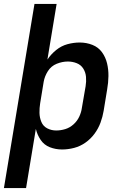

<svg xmlns="http://www.w3.org/2000/svg" viewBox="-40 -755 636 980"><path d="M-20 205H93L143 -97Q150 -67 167.5 -41Q185 -15 214.5 -3.5Q244 8 277 8Q307 8 338 0Q369 -8 396 -27Q423 -46 442.5 -72.5Q462 -99 473 -129Q484 -159 489 -189L507 -299Q513 -333 513.5 -366.5Q514 -400 506.5 -431.5Q499 -463 480.5 -488.5Q462 -514 431.5 -526Q401 -538 367 -538Q336 -538 304.5 -529.5Q273 -521 246.5 -499.5Q220 -478 202 -451L249 -735H136ZM247 -89Q222 -89 201 -100Q180 -111 171 -133Q162 -155 161.5 -179Q161 -203 165 -228L183 -338Q188 -366 204.5 -392Q221 -418 249.5 -429.5Q278 -441 306 -441Q330 -441 351.5 -432.5Q373 -424 385 -405Q397 -386 399 -362.5Q401 -339 397 -315L378 -205Q375 -182 364.5 -159.5Q354 -137 335 -120Q316 -103 293 -96Q270 -89 247 -89Z"/></svg>

Font: Iosevka Sparkle SmBdObl
Style: Regular
Weight: 600
Italic angle: -9°
Designer: Belleve Invis
Foundry: Belleve Invis
Version: Version 4.5.0; ttfautohint (v1.8.3)